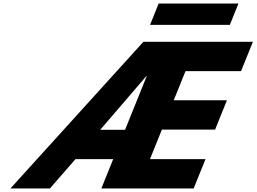

<svg xmlns="http://www.w3.org/2000/svg" viewBox="-20 -1060 1443 1080"><path d="M404.5 -165H616.8L550.2 0H1069.3L1136 -165H823.6L890.7 -331H1189.9L1256.5 -496H957.3L1023.6 -660H1336L1402.7 -825H786.7L38.7 0H260.8ZM683.5 -330H543.8L803.3 -632H805.5ZM872.4 -1040 824 -920H1272.8L1321.2 -1040Z"/></svg>

Font: Hussar
Style: BdWideOblFour
Weight: 700
Foundry: Cannot Into Space Fonts
Version: Version 2.00